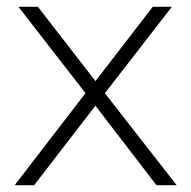

<svg xmlns="http://www.w3.org/2000/svg" viewBox="-20 -542 559 562"><path d="M23 0 240 -282 239 -258 34 -522H91L270 -291H249L427 -522H483L276 -255L277 -282L497 0H438L249 -246L268 -244L80 0Z"/></svg>

Font: Montserrat Thin Light
Style: Regular
Weight: 300
Version: Version 9.000